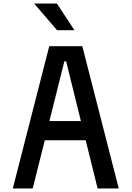

<svg xmlns="http://www.w3.org/2000/svg" viewBox="-20 -1060 740 1080"><path d="M52 0 257 -800H443L648 0H529L462 -271H232L164 0ZM342 -715 258 -379H435L352 -715ZM399 -890H301L172 -1040H300Z"/></svg>

Font: Martian Mono
Style: Regular
Weight: 400
Monospace: yes
Designer: Roman Shamin
Foundry: Evil Martians
Version: Version 1.000; ttfautohint (v1.8.4.7-5d5b)